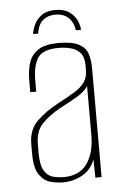

<svg xmlns="http://www.w3.org/2000/svg" viewBox="-49 -663 449 706"><g transform="rotate(-5 176.0 -310.0)"><path d="M182 -627Q214 -627 233 -613.5Q252 -600 260.5 -581.5Q269 -563 270 -546H251Q246 -578 227.5 -594Q209 -610 182 -610Q153 -610 134.5 -594.5Q116 -579 112 -546H93Q95 -563 104 -581.5Q113 -600 131.5 -613.5Q150 -627 182 -627ZM155 7Q134 7 110 1Q86 -5 68.5 -29.5Q51 -54 51 -108V-143Q51 -196 83 -227.5Q115 -259 164 -285Q200 -304 224.5 -319Q249 -334 262 -352Q275 -370 275 -397V-414Q275 -445 261.5 -460.5Q248 -476 226.5 -481.5Q205 -487 182 -487Q123 -487 104.5 -458Q86 -429 86 -376V-334H64V-378Q64 -415 73.5 -443.5Q83 -472 108.5 -488.5Q134 -505 182 -505Q235 -505 259.5 -491Q284 -477 291 -453.5Q298 -430 298 -403V0H275L274 -67Q259 -29 226 -11Q193 7 155 7ZM159 -12Q218 -12 246 -52Q274 -92 274 -157V-338Q260 -317 230.5 -300Q201 -283 170 -267Q125 -242 100 -215Q75 -188 75 -140V-110Q75 -62 88.5 -41.5Q102 -21 122 -16.5Q142 -12 159 -12Z"/></g></svg>

Font: Alumni Sans Thin Thin
Style: Regular
Weight: 250
Version: Version 1.018